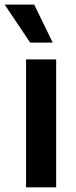

<svg xmlns="http://www.w3.org/2000/svg" viewBox="-45 -799 326 819"><path d="M83.8 -617.2H180L100.9 -779.5H-25.2ZM66.1 0H194.6V-545.5H66.1Z"/></svg>

Font: TID UI Semi Bold
Style: Regular
Weight: 600
Designer: The TID Project Authors
Foundry: Bakken & Bæck
Version: Version 1.001;hotconv 1.0.109;makeotfexe 2.5.65596